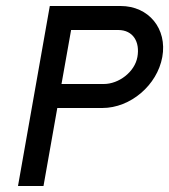

<svg xmlns="http://www.w3.org/2000/svg" viewBox="-20 -620 564 640"><path d="M374 -520C424 -520 447 -480 438 -430C429 -380 376 -340 326 -340H185L217 -520ZM321 -260C415 -260 504 -336 521 -430C538 -524 476 -600 382 -600H146L40 0H125L171 -260Z"/></svg>

Font: Gauge
Style: Italic
Weight: 400
Italic angle: -80°
Designer: Daniel Pimley
Foundry: Daniel Pimley
Version: Version 1.000;PS 001.001;hotconv 1.0.56